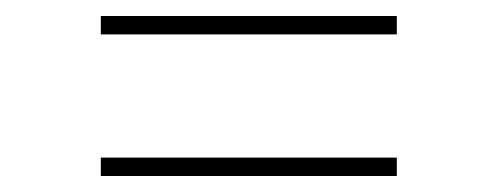

<svg xmlns="http://www.w3.org/2000/svg" viewBox="-20 -424 622 240"><path d="M106 -381V-404H476V-381ZM106 -204V-227H476V-204Z"/></svg>

Font: Literata 60pt ExtraLight
Style: Regular
Weight: 250
Designer: Latin by Veronika Burian and Jose Scaglione. Greek by Irene Vlachou. Cyrillic by Vera Evstafieva.
Foundry: TypeTogether
Version: Version 3.103;gftools[0.9.29]